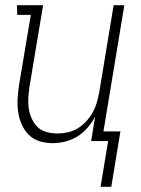

<svg xmlns="http://www.w3.org/2000/svg" viewBox="-20 -540 540 735"><path d="M365 175 394 0H329L344 -93Q332 -71 315 -51Q298 -31 276 -17.5Q254 -4 229.5 2Q205 8 181 8Q155 8 131 0.5Q107 -7 90 -24Q73 -41 63 -64Q53 -87 49.5 -112Q46 -137 47.5 -163Q49 -189 53 -215L98 -483H46L45 -520H145L93 -209Q90 -188 88.5 -166.5Q87 -145 90 -125Q93 -105 101.5 -86Q110 -67 124 -53.5Q138 -40 158.5 -34.5Q179 -29 201 -29Q220 -29 240 -33.5Q260 -38 278 -49Q296 -60 310.5 -76Q325 -92 335 -110Q345 -128 350.5 -147.5Q356 -167 360 -187L415 -520H456L376 -37H441L406 175Z"/></svg>

Font: Iosevka Curly Slab Extralight
Style: Italic
Weight: 200
Italic angle: -9°
Monospace: yes
Designer: Belleve Invis
Foundry: Belleve Invis
Version: Version 22.1.2; ttfautohint (v1.8.4)